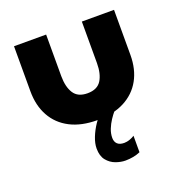

<svg xmlns="http://www.w3.org/2000/svg" viewBox="-117 -510 780 828"><g transform="rotate(-20 273.5 -96.0)"><path d="M184.1 -219.9Q184.1 -170.4 202.9 -140.9Q221.7 -111.4 265.9 -111.4Q310.7 -111.4 329.4 -140.9Q348 -170.4 348 -219.9V-410.5H495.7V-203.9Q495.7 -138.1 468.8 -89.6Q441.8 -41 390.5 -14.5Q339.2 12 265.9 12Q193 12 141.8 -14.5Q90.6 -41 63.7 -89.6Q36.7 -138.1 36.7 -203.9V-410.5H184.1ZM388.9 128.4V204Q373.7 210.8 356.1 214Q338.5 217.3 320.4 217.3Q299.4 217.3 276.1 208.9Q252.9 200.4 236.7 180.5Q220.5 160.6 220.5 126.1Q220.5 102.8 231.2 75.6Q241.9 48.5 258.9 23Q275.8 -2.6 293.6 -20.7L348.4 0Q338.1 12 326.8 29Q315.5 46 307.6 65.8Q299.6 85.6 299.6 106.1Q299.6 123.6 310 133.8Q320.4 143.9 341.6 143.9Q354.1 143.9 367.6 139Q381.1 134 388.9 128.4Z"/></g></svg>

Font: League Spartan Extralight
Style: Regular
Weight: 200
Foundry: The League of Moveable Type
Version: Version 2.300; ttfautohint (v1.8.3)